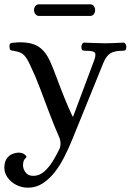

<svg xmlns="http://www.w3.org/2000/svg" viewBox="-34 -654 607 892"><path d="M96 218Q67 218 41.5 205Q16 192 1 170.5Q-14 149 -14 124Q-13 97 -2.5 82.5Q8 68 21 62.5Q34 57 43 56Q52 55 50 55Q69 55 79 62.5Q89 70 89 75Q89 77 81.5 84.5Q74 92 73 111Q72 129 84 146Q96 163 121 163Q149 163 172 142.5Q195 122 213 92Q231 62 244 34Q251 12 243 -12Q219 -66 196 -127Q173 -188 151.5 -245Q130 -302 109 -345Q93 -382 78 -397.5Q63 -413 33 -417Q20 -419 15.5 -421Q11 -423 10 -436Q9 -453 19.5 -454.5Q30 -456 45 -457Q107 -460 142 -439Q177 -418 199 -368Q213 -337 230 -291Q247 -245 266 -198Q285 -151 303 -113H306L404 -375Q414 -404 405 -411Q396 -418 366 -418Q357 -418 351 -419.5Q345 -421 344 -436Q344 -442 347.5 -449Q351 -456 358 -456Q387 -455 408 -454Q429 -453 455 -453Q473 -453 484 -453.5Q495 -454 507 -454.5Q519 -455 538 -456Q546 -456 549.5 -449Q553 -442 553 -436Q552 -421 545.5 -419.5Q539 -418 531 -418Q498 -418 478.5 -406Q459 -394 445 -359Q445 -359 434.5 -333Q424 -307 407 -265Q390 -223 371 -176.5Q352 -130 335 -88Q318 -46 307 -19Q296 8 295 10Q282 41 263.5 77.5Q245 114 220.5 145.5Q196 177 165 197.5Q134 218 96 218ZM147 -580Q137 -580 130.5 -588.5Q124 -597 124 -607Q124 -618 130.5 -626Q137 -634 147 -634H385Q396 -634 402 -626Q408 -618 408 -607Q408 -597 402 -588.5Q396 -580 385 -580Z"/></svg>

Font: Alice
Style: Regular
Weight: 400
Designer: Ksenia Yerulevich
Foundry: Cyreal (http://www.cyreal.org/)
Version: Version 2.003; ttfautohint (v1.8.3)